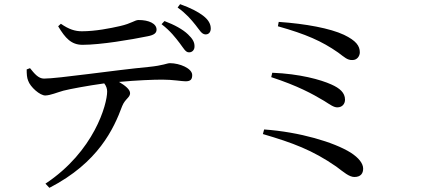

<svg xmlns="http://www.w3.org/2000/svg" viewBox="-20 -830 2040 921"><path d="M259 -704C293 -647 322 -615 376 -615C463 -615 610 -640 688 -656C720 -662 731 -672 731 -688C731 -717 694 -734 645 -734C626 -734 613 -718 556 -705C508 -694 437 -680 373 -680C340 -680 311 -689 272 -716ZM108 -497C108 -475 109 -457 115 -443C125 -413 172 -371 198 -372C223 -373 252 -386 284 -395C315 -403 401 -419 480 -430C490 -417 494 -404 494 -391C494 -330 432 -104 198 51L217 71C452 -50 526 -213 566 -321C580 -356 604 -362 604 -383C604 -401 580 -420 551 -437C636 -445 715 -448 759 -448C810 -448 852 -440 870 -440C894 -440 902 -449 902 -470C902 -502 842 -527 795 -527C781 -527 764 -516 694 -509C525 -493 259 -453 191 -453C164 -453 145 -477 124 -503ZM755 -714C798 -681 822 -649 842 -623C861 -598 870 -579 886 -579C901 -578 913 -590 913 -606C914 -627 904 -644 882 -665C857 -689 817 -711 769 -729ZM832 -794C874 -764 897 -736 918 -710C938 -685 947 -666 965 -665C982 -664 991 -677 991 -693C991 -715 980 -735 954 -755C929 -774 894 -792 844 -810Z M1630 -663C1564 -694 1447 -716 1317 -725L1313 -704C1448 -666 1523 -633 1602 -578C1633 -555 1646 -541 1671 -542C1693 -542 1706 -561 1706 -579C1706 -610 1688 -635 1630 -663ZM1281 -460C1409 -418 1478 -380 1535 -346C1565 -327 1581 -315 1598 -315C1622 -315 1635 -332 1635 -352C1635 -385 1610 -407 1569 -425C1518 -448 1417 -476 1286 -481ZM1241 -187C1384 -145 1479 -110 1593 -31C1629 -4 1655 19 1680 19C1711 19 1722 1 1722 -21C1722 -46 1701 -73 1662 -98C1582 -148 1417 -197 1247 -209Z"/></svg>

Font: Source Han Serif JP Medium
Style: Regular
Weight: 500
Designer: Ryoko NISHIZUKA 西塚涼子 (kana & ideographs); Frank Grießhammer (Latin, Greek & Cyrillic); Wenlong ZHANG 张文龙 (bopomofo); San
Foundry: Adobe Systems Incorporated
Version: Version 1.001;PS 1.001;hotconv 16.6.54;makeotf.lib2.5.65590